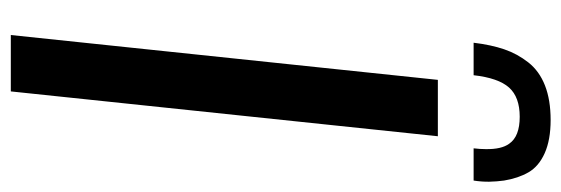

<svg xmlns="http://www.w3.org/2000/svg" viewBox="-370 -694 1063 364"><g transform="rotate(90 162.0 -511.5)"><path d="M60.5 -877.4Q64.5 -910.6 73 -935.5Q81.5 -960.4 97.9 -981.2Q114.3 -1002 141.6 -1012.7Q168.9 -1023.4 207 -1023.4Q244.6 -1023.4 269.8 -1012.2Q294.9 -1001 306.2 -981.4Q317.4 -961.9 321.8 -935.1Q323.7 -921.4 324 -907Q324.2 -892.6 321.8 -877.4H260.7Q262.2 -889.6 262.2 -900.4Q262.7 -930.2 252 -944.8Q238.3 -964.8 200.9 -964.8Q163.6 -964.8 145.5 -944.6Q127.4 -924.3 122.1 -877.4ZM45.9 0 130.9 -809.6H237.8L152.8 0Z"/></g></svg>

Font: Oswald
Style: Regular
Weight: 400
Designer: Vernon Adams
Foundry: Vernon Adams
Version: 3.0; ttfautohint (v0.94.23-7a4d-dirty) -l 8 -r 50 -G 200 -x 